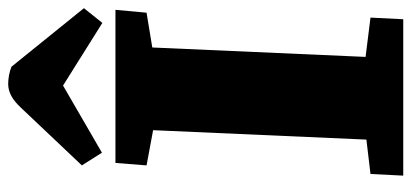

<svg xmlns="http://www.w3.org/2000/svg" viewBox="-288 -717 1005 469"><g transform="rotate(-90 214.5 -482.5)"><path d="M131 -611 45 -627 51 -703H425L418 -627L333 -613L310 -92L406 -80L402 0H20L24 -80L108 -90ZM429 -780 393 -735 240 -831 76 -736 45 -785 186 -934Q201 -950 215 -957.5Q229 -965 244 -965Q254 -965 265 -963Q276 -961 286 -957Z"/></g></svg>

Font: Literata 18pt ExtraBold
Style: Italic
Weight: 800
Italic angle: -2°
Designer: Latin by Veronika Burian and Jose Scaglione. Greek by Irene Vlachou. Cyrillic by Vera Evstafieva
Foundry: TypeTogether
Version: Version 3.103;gftools[0.9.29]